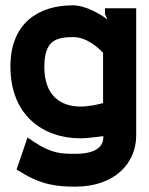

<svg xmlns="http://www.w3.org/2000/svg" viewBox="-20 -502 558 719"><path d="M19 -253C19 -70 141 16 282 16C307 16 336 11 367 8V11C367 51 333 74 262 74C210 74 174 73 110 31L83 13L42 133L59 143C138 192 199 197 262 197C413 197 490 106 490 6V-471H373V-449L383 -429C355 -449 302 -482 252 -482C125 -482 19 -416 19 -253ZM146 -251C146 -350 189 -363 255 -363C305 -363 350 -322 366 -304V-116C348 -111 313 -103 282 -103C211 -103 146 -140 146 -251Z"/></svg>

Font: Charger EcoBlack
Style: Black
Weight: 1000
Designer: Jasper
Foundry: Cannot Into Space Fonts
Version: Version 1.1